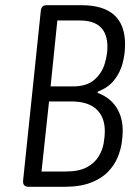

<svg xmlns="http://www.w3.org/2000/svg" viewBox="-20 -720 514 740"><path d="M91 0Q67 0 69 -24L137 -676Q138 -688 143 -694Q148 -700 161 -700H294Q462 -700 462 -549Q462 -512 452.5 -476Q443 -440 420 -411Q397 -382 357 -367L356 -362Q403 -345 428 -307Q453 -269 453 -216Q453 -196 449 -168.5Q445 -141 432.5 -111.5Q420 -82 395.5 -57Q371 -32 330 -16Q289 0 227 0ZM175 -387H261Q314 -387 343 -412Q372 -437 383 -472.5Q394 -508 394 -539Q394 -641 288 -641H201ZM140 -59H233Q284 -59 314 -75Q344 -91 359.5 -116Q375 -141 379.5 -167.5Q384 -194 384 -214Q384 -269 351.5 -299Q319 -329 255 -329H169Z"/></svg>

Font: Asap Condensed Condensed Light
Style: Italic
Weight: 300
Width: 3
Italic angle: -6°
Designer: Pablo Cosgaya
Foundry: Omnibus-Type
Version: Version 3.001; ttfautohint (v1.8.4.7-5d5b)